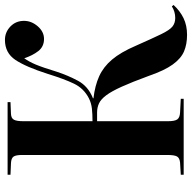

<svg xmlns="http://www.w3.org/2000/svg" viewBox="-20 -762 795 796"><g transform="rotate(-90 378.0 -363.5)"><path d="M632 14Q593 14 563.5 1.5Q534 -11 509 -45.5Q484 -80 461 -147Q436 -215 417 -257Q398 -299 381.5 -321Q365 -343 348 -351Q331 -359 310 -359H274V-65Q274 -37 281.5 -26.5Q289 -16 310 -15L367 -12V0H52V-12L103 -15Q122 -17 128 -28Q134 -39 134 -68V-670Q134 -695 127.5 -705Q121 -715 100 -716L52 -718V-730H353V-718L304 -716Q286 -715 280 -703.5Q274 -692 274 -665V-378Q304 -378 326.5 -380.5Q349 -383 369 -393Q410 -414 429.5 -454.5Q449 -495 470 -563Q499 -654 528 -697.5Q557 -741 611 -741Q643 -741 666.5 -718.5Q690 -696 690 -662Q690 -631 667.5 -605Q645 -579 615 -579Q583 -579 564.5 -603Q546 -627 535 -661Q521 -642 509 -613.5Q497 -585 479 -526Q464 -480 441.5 -438Q419 -396 369 -376V-374Q421 -368 460 -350.5Q499 -333 529.5 -297Q560 -261 587 -198Q618 -128 635 -93Q652 -58 666.5 -46.5Q681 -35 702 -35Q728 -35 750 -49L756 -42Q731 -15 701 -0.5Q671 14 632 14Z"/></g></svg>

Font: Literata 72pt SemiBold
Style: Regular
Weight: 600
Designer: Latin by Veronika Burian and Jose Scaglione. Greek by Irene Vlachou. Cyrillic by Vera Evstafieva.
Foundry: TypeTogether
Version: Version 3.002